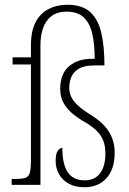

<svg xmlns="http://www.w3.org/2000/svg" viewBox="-20 -777 543 807"><path d="M335 10Q296 10 269 -5Q242 -20 228 -45Q214 -70 214 -100Q214 -123 218.5 -134.5Q223 -146 230 -151Q237 -156 242 -156Q242 -110 252 -79.5Q262 -49 283 -34Q304 -19 336 -19Q378 -19 400.5 -48.5Q423 -78 423 -131Q423 -160 415.5 -182Q408 -204 391 -222.5Q374 -241 343 -260Q311 -278 286 -298.5Q261 -319 247 -344.5Q233 -370 233 -404Q233 -441 247 -469Q261 -497 293 -514Q325 -531 378 -530Q378 -590 368 -634.5Q358 -679 332.5 -703.5Q307 -728 260 -728Q220 -728 196 -709Q172 -690 161 -658.5Q150 -627 150 -588V0H29V-25H49Q74 -25 87.5 -30Q101 -35 105.5 -51.5Q110 -68 110 -103V-506H33V-536H110V-586Q110 -647 130 -684.5Q150 -722 185 -739.5Q220 -757 262 -757Q326 -757 359.5 -726Q393 -695 406 -638Q419 -581 419 -502H377Q333 -502 310 -487.5Q287 -473 279 -451.5Q271 -430 271 -406Q271 -390 278.5 -372Q286 -354 305.5 -335.5Q325 -317 360 -295Q399 -271 420.5 -246.5Q442 -222 452 -194.5Q462 -167 462 -135Q462 -66 427.5 -28Q393 10 335 10Z"/></svg>

Font: Noto Serif Khmer Condensed ExtraLight
Style: Regular
Weight: 250
Width: 3
Designer: Danh Hong and the Monotype Design Team
Foundry: Monotype Imaging Inc.
Version: Version 2.004